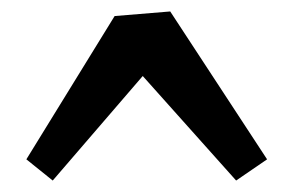

<svg xmlns="http://www.w3.org/2000/svg" viewBox="-20 -593 512 335"><path d="M180 -565 277 -573 446 -315 392 -278 199 -494H258L72 -278L26 -315Z"/></svg>

Font: Rasa
Style: Regular
Weight: 400
Designer: Anna Giedrys (Yrsa+Rasa design), David Brezina (Yrsa art-direction, Rasa art-direction, design)
Foundry: Rosetta Type Foundry
Version: Version 2.004